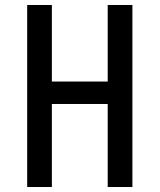

<svg xmlns="http://www.w3.org/2000/svg" viewBox="-20 -750 640 770"><path d="M89 0V-730H188V-423H412V-730H511V0H412V-333H188V0Z"/></svg>

Font: Tiny Medium
Style: Regular
Weight: 500
Monospace: yes
Designer: Philipp Nurullin, Konstantin Bulenkov
Foundry: JetBrains
Version: Version 2.251; ttfautohint (v1.8.4.7-5d5b)